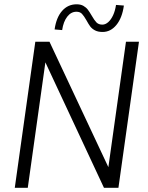

<svg xmlns="http://www.w3.org/2000/svg" viewBox="-20 -896 706 916"><path d="M148.5 -697H216L497 -98.5L581 -697H643L545 0H476L196.5 -598.5L112.5 0H50.5ZM392.5 -799Q380.5 -820 371 -830Q361.5 -840 344.5 -840Q319 -840 300.8 -816.5Q282.5 -793 276.5 -752.5L240.5 -755.5Q248.5 -812.5 276.2 -844Q304 -875.5 345.5 -875.5Q365 -875.5 378 -868Q391 -860.5 399 -850Q407 -839.5 417.5 -821.5Q430 -799.5 440.2 -789Q450.5 -778.5 468.5 -778.5Q483 -778.5 496.5 -790.5Q510 -802.5 519.8 -823.8Q529.5 -845 533.5 -872.5L571 -869.5Q563 -811 535.5 -777.2Q508 -743.5 469.5 -743.5Q447.5 -743.5 433 -751.2Q418.5 -759 410.2 -770.2Q402 -781.5 392.5 -799Z"/></svg>

Font: HK Grotesk Light
Style: Italic
Weight: 300
Italic angle: -16°
Designer: Alfredo Marco Pradil
Foundry: Hanken Design Co.
Version: Version 3.001